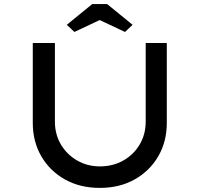

<svg xmlns="http://www.w3.org/2000/svg" viewBox="-20 -911 975 937"><path d="M467 6Q370 6 296.5 -35.5Q223 -77 181.5 -148.5Q140 -220 140 -311V-701H248V-317Q248 -255 277.5 -205.5Q307 -156 357 -127.5Q407 -99 467 -99Q531 -99 581.5 -127.5Q632 -156 661.5 -205.5Q691 -255 691 -317V-701H794V-311Q794 -220 752.5 -148.5Q711 -77 637.5 -35.5Q564 6 467 6ZM343 -755 306 -790 430 -891H503L627 -790L590 -755L452 -820H481Z"/></svg>

Font: Lexend Mega
Style: Regular
Weight: 400
Designer: Bonnie Shaver-Troup, Thomas Jockin
Foundry: Lexend
Version: Version 1.007